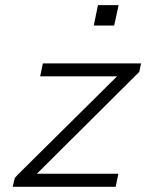

<svg xmlns="http://www.w3.org/2000/svg" viewBox="-20 -715 560 735"><path d="M28.8 0Q34.7 -29.8 37.8 -34.9Q41 -40 69.8 -67.9L428.2 -422.9H133.8L144 -472.2H520L513.2 -439.9L121.1 -49.8H433.1L422.9 0ZM338.9 -617.2 355 -695.3H434.1L417 -617.2Z"/></svg>

Font: CMU Bright
Style: Oblique
Weight: 500
Italic angle: -12°
Version: Version 0.7.0